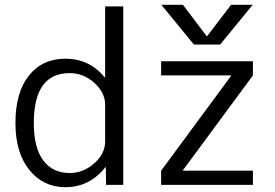

<svg xmlns="http://www.w3.org/2000/svg" viewBox="-20 -777 1157 807"><path d="M951.2 -756.8H1042L905.3 -589.8H794.9L658.2 -756.8H749L848.6 -625H850.6ZM657.2 -519.5H1043V-460L749 -61.5V-59.6H1043V0H657.2V-59.6L951.2 -458V-460H657.2ZM498 -750V0H425.8L424.8 -74.2H422.9Q356.4 9.8 254.9 9.8Q162.1 9.8 103.5 -62.5Q44.9 -134.8 44.9 -259.8Q44.9 -388.7 101.6 -459.5Q158.2 -530.3 254.9 -530.3Q355.5 -530.3 419.9 -452.1H421.9V-750ZM122.1 -259.8Q122.1 -156.2 161.6 -103Q201.2 -49.8 272.5 -49.8Q330.1 -49.8 376 -90.3Q421.9 -130.9 421.9 -182.6V-336.9Q421.9 -387.7 376.5 -428.7Q331.1 -469.7 272.5 -469.7Q122.1 -469.7 122.1 -259.8Z"/></svg>

Font: Mgen+ 1c regular
Style: Regular
Weight: 400
Designer: [Source Han Sans]
Ryoko NISHIZUKA  (kana & ideographs); Paul D. Hunt (Latin, Greek & Cyrillic); Wenlong ZHANG  (bopomofo
Version: Version 1.059.20150602